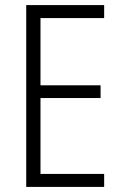

<svg xmlns="http://www.w3.org/2000/svg" viewBox="-20 -734 480 754"><path d="M389 0H83V-714H389V-663H139V-399H375V-349H139V-51H389Z"/></svg>

Font: Noto Sans Gurmukhi Condensed Light
Style: Regular
Weight: 300
Width: 3
Designer: Jelle Bosma - Monotype Design Team
Foundry: Monotype Imaging Inc.
Version: Version 2.004; ttfautohint (v1.8.4.7-5d5b)